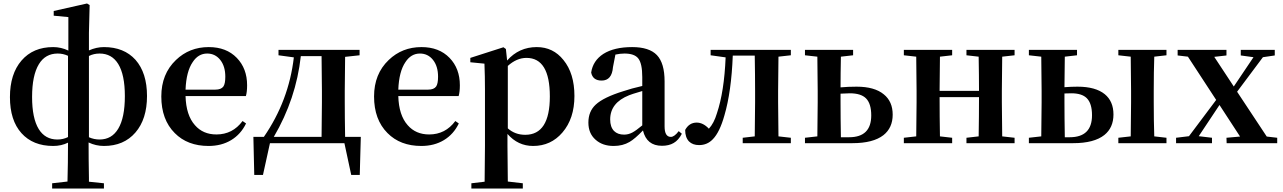

<svg xmlns="http://www.w3.org/2000/svg" viewBox="-20 -821 7355 1101"><path d="M279 260V230L367 220Q370 114 370 -3Q332 16 285 16Q169 16 103 -57.5Q37 -131 37 -264Q37 -397 103.5 -474Q170 -551 285 -551Q330 -551 372 -531V-723L288 -731V-758L479 -801L494 -792L490 -633V-532Q533 -551 576 -551Q691 -551 757 -478Q823 -403 823 -270.5Q823 -138 756.5 -61Q690 16 576 16Q530 16 488 -4Q488 92 490 199Q490 213 490 221L576 230V260ZM309 -21Q342 -21 370 -35V-501Q342 -514 311 -514Q240 -514 203 -453Q164 -389 164 -265Q164 -143 202 -81Q239 -21 309 -21ZM551 -21Q621 -21 658 -83Q696 -146 696 -270Q696 -392 658 -454Q621 -514 551 -514Q518 -514 490 -500V-34Q519 -21 551 -21Z M1176 16Q1055 16 982 -58Q905 -135 905 -268Q905 -397 989 -477Q1066 -551 1177 -551Q1278 -551 1338 -489Q1397 -428 1397 -332Q1397 -294 1390 -270H1044Q1047 -160 1098 -103Q1144 -50 1221 -50Q1314 -50 1371 -127L1391 -113Q1361 -51 1305.5 -17.5Q1250 16 1176 16ZM1044 -307H1215Q1248 -307 1261 -325Q1272 -341 1272 -381Q1272 -441 1243 -477.5Q1214 -514 1168 -514Q1117 -514 1085 -465Q1048 -411 1044 -307Z M1438 182 1433 -36H1493Q1636 -243 1665 -492L1577 -504V-535H2042V-504L1959 -495Q1957 -381 1957 -300V-235Q1957 -150 1959 -36H2049L2043 182H1994L1955 0H1528L1488 182ZM1550 -36H1824Q1826 -150 1826 -235V-300Q1826 -385 1824 -499H1705Q1678 -254 1550 -36Z M2396 16Q2275 16 2202 -58Q2125 -135 2125 -268Q2125 -397 2209 -477Q2286 -551 2397 -551Q2498 -551 2558 -489Q2617 -428 2617 -332Q2617 -294 2610 -270H2264Q2267 -160 2318 -103Q2364 -50 2441 -50Q2534 -50 2591 -127L2611 -113Q2581 -51 2525.5 -17.5Q2470 16 2396 16ZM2264 -307H2435Q2468 -307 2481 -325Q2492 -341 2492 -381Q2492 -441 2463 -477.5Q2434 -514 2388 -514Q2337 -514 2305 -465Q2268 -411 2264 -307Z M2683 260V230L2759 221Q2761 77 2761 16V-306Q2761 -384 2758 -456L2677 -464V-489L2867 -550L2881 -540L2888 -474Q2956 -551 3058 -551Q3152 -551 3211 -477Q3274 -400 3274 -270.5Q3274 -141 3205 -61Q3139 16 3037 16Q2950 16 2890 -53V16Q2890 76 2892 220L2978 230V260ZM2992 -48Q3133 -48 3133 -268Q3133 -489 2999 -489Q2943 -489 2892 -443V-85Q2933 -48 2992 -48Z M3499 16Q3435 16 3395 -20Q3354 -56 3354 -118Q3354 -182 3396 -221Q3441 -263 3554 -298Q3601 -314 3663 -328V-379Q3663 -457 3640 -486Q3618 -514 3561 -514Q3536 -514 3509 -508L3495 -436Q3489 -359 3430 -359Q3379 -359 3370 -405Q3380 -473 3440 -512Q3502 -551 3605 -551Q3703 -551 3747 -505Q3791 -459 3791 -354V-96Q3791 -36 3827 -36Q3847 -36 3872 -69L3890 -54Q3871 -17 3843 -1Q3816 15 3776 15Q3688 15 3667 -73Q3621 -25 3590 -7Q3551 16 3499 16ZM3559 -49Q3583 -49 3606 -61Q3627 -72 3663 -102V-299Q3658 -298 3650 -295Q3602 -281 3588 -275Q3479 -232 3479 -136Q3479 -93 3501 -70Q3522 -49 3559 -49Z M3989 11Q3952 11 3931 -10Q3909 -33 3909 -76Q3932 -118 3975 -118Q4012 -118 4045 -83Q4074 -114 4091 -171Q4133 -296 4141 -492L4055 -504V-535H4515V-504L4444 -496Q4442 -382 4442 -300V-235Q4442 -153 4444 -39L4515 -31V0H4239V-31L4308 -39Q4310 -153 4310 -235V-300Q4310 -388 4308 -502H4182Q4174 -295 4134 -159Q4107 -63 4068 -23Q4036 11 3989 11Z M4596 0V-31L4667 -39Q4669 -153 4669 -235V-300Q4669 -382 4667 -496L4596 -504V-535H4872V-504L4802 -496Q4800 -394 4800 -320Q4843 -324 4892 -324Q4995 -324 5048 -280Q5099 -239 5099 -163.5Q5099 -88 5046 -46Q4987 0 4868 0ZM4802 -34H4849Q4976 -34 4976 -159Q4976 -227 4946 -257Q4917 -286 4853 -286Q4836 -286 4803 -284H4800V-235Q4800 -148 4802 -34Z M5163 0V-31L5234 -39Q5236 -153 5236 -235V-300Q5236 -382 5234 -496L5163 -504V-535H5440V-504L5370 -496Q5368 -384 5368 -300H5594Q5594 -386 5592 -496L5522 -504V-535H5798V-504L5727 -496Q5725 -382 5725 -300V-235Q5725 -153 5727 -39L5798 -31V0H5522V-31L5592 -39Q5594 -153 5594 -264H5368Q5368 -153 5370 -39L5440 -31V0Z M5880 0V-31L5951 -39Q5953 -153 5953 -235V-300Q5953 -382 5951 -496L5880 -504V-535H6156V-504L6086 -496Q6084 -394 6084 -321Q6123 -324 6159 -324Q6262 -324 6315 -281Q6365 -240 6365 -164.5Q6365 -89 6313 -47Q6254 0 6134 0ZM6393 0V-31L6464 -39Q6466 -153 6466 -235V-300Q6466 -382 6464 -496L6393 -504V-535H6669V-504L6599 -496Q6596 -411 6596 -300V-235Q6596 -125 6599 -39L6669 -31V0ZM6086 -34H6114Q6242 -34 6242 -160Q6242 -228 6212 -258Q6184 -286 6124 -286Q6097 -286 6084 -285V-235Q6084 -148 6086 -34Z M6724 0V-31L6798 -40L6954 -248L6792 -496L6733 -503V-535H7013V-503L6943 -495L7055 -325L7168 -493L7095 -503V-535H7290V-503L7222 -493L7074 -295L7244 -38L7304 -31V0H7014L7013 -31L7091 -38L6973 -219L6854 -40L6930 -31V0Z"/></svg>

Font: GenRyuMin TW B
Style: Regular
Weight: 700
Version: Version 1.501;PS 1;hotconv 16.6.51;makeotf.lib2.5.65220